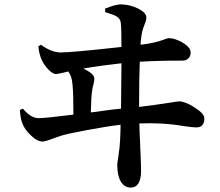

<svg xmlns="http://www.w3.org/2000/svg" viewBox="-20 -802 998 871"><path d="M573 49C604 49 620 23 620 -28C620 -44 619 -74 617 -117C616 -130 616 -139 616 -146C615 -167 613 -199 612 -242C682 -245 749 -241 814 -230C840 -226 859 -224 871 -224C895 -224 907 -238 907 -265C907 -280 892 -296 862 -315C834 -333 811 -342 793 -342C787 -342 772 -340 749 -336C703 -329 657 -322 611 -317C611 -404 612 -472 614 -522C663 -525 724 -527 795 -527C801 -527 805 -527 808 -527C831 -527 845 -543 845 -564C845 -579 833 -594 808 -609C785 -622 764 -629 746 -629C744 -629 739 -628 731 -625C698 -612 661 -604 618 -599C618 -614 620 -633 625 -658C627 -667 630 -677 635 -689C641 -702 644 -713 644 -722C644 -737 632 -750 607 -763C583 -775 558 -781 533 -782C514 -783 489 -776 457 -763V-747C483 -739 500 -733 508 -728C520 -721 527 -711 528 -698C530 -682 531 -646 531 -589C378 -572 286 -564 256 -564C227 -564 197 -576 166 -599L154 -592C156 -569 161 -550 168 -533C181 -502 214 -466 233 -466C239 -466 254 -469 279 -475C283 -476 286 -477 289 -478C300 -465 307 -445 309 -418C312 -389 313 -344 313 -282C226 -271 174 -266 155 -266C132 -266 108 -280 84 -309L70 -303C72 -276 76 -255 82 -241C89 -223 101 -206 119 -189C138 -170 156 -160 173 -160C181 -160 196 -164 217 -172C233 -178 246 -183 256 -186C279 -193 317 -201 370 -211C430 -222 482 -231 527 -236C527 -216 526 -194 525 -170C524 -145 521 -117 516 -86C513 -70 512 -59 512 -52C512 9 534 49 573 49ZM392 -292C393 -338 395 -371 398 -392C399 -399 401 -409 404 -420C407 -431 408 -439 408 -445C408 -453 403 -462 392 -471C383 -478 371 -485 358 -491C409 -500 467 -508 531 -515C531 -476 530 -408 529 -309C514 -308 488 -305 452 -300C425 -296 405 -293 392 -292Z"/></svg>

Font: AllPunType Bold
Style: Regular
Weight: 700
Version: 1.0